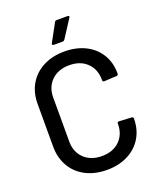

<svg xmlns="http://www.w3.org/2000/svg" viewBox="-162 -988 898 1093"><g transform="rotate(-20 287.0 -441.0)"><path d="M51 -221V-480Q51 -548 81.5 -599.5Q112 -651 167.5 -679.5Q223 -708 295 -708Q367 -708 422 -680.5Q477 -653 507.5 -603Q538 -553 538 -487V-486Q538 -481 535 -478Q532 -475 528 -475L452 -471Q442 -471 442 -480V-483Q442 -547 402 -586Q362 -625 295 -625Q228 -625 187.5 -586Q147 -547 147 -483V-217Q147 -153 187.5 -114Q228 -75 295 -75Q362 -75 402 -114Q442 -153 442 -217V-219Q442 -228 452 -228L528 -224Q538 -224 538 -214Q538 -148 507.5 -97.5Q477 -47 422 -19Q367 9 295 9Q223 9 167.5 -19.5Q112 -48 81.5 -100.5Q51 -153 51 -221ZM316 -891H383Q389 -891 390.5 -887.5Q392 -884 389 -879L319 -771Q314 -764 307 -764H253Q247 -764 244.5 -767.5Q242 -771 245 -776L304 -884Q307 -891 316 -891Z"/></g></svg>

Font: BarlowMedium
Style: Regular
Weight: 500
Designer: Jeremy Tribby
Foundry: Tribby Type
Version: Version 1.422